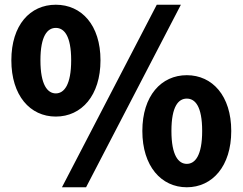

<svg xmlns="http://www.w3.org/2000/svg" viewBox="-20 -738 1026 812"><path d="M216 -245C325 -245 405 -334 405 -483C405 -632 325 -718 216 -718C107 -718 28 -632 28 -483C28 -334 107 -245 216 -245ZM151 -483C151 -587 181 -620 216 -620C251 -620 281 -587 281 -483C281 -379 251 -343 216 -343C181 -343 151 -379 151 -483ZM242 54H344L745 -718H643ZM582 -184C582 -35 662 54 770 54C878 54 958 -35 958 -184C958 -333 878 -420 770 -420C662 -420 582 -333 582 -184ZM705 -184C705 -289 735 -321 770 -321C805 -321 835 -289 835 -184C835 -80 805 -45 770 -45C735 -45 705 -80 705 -184Z"/></svg>

Font: コーポレート・ロゴ ver3 Bold
Style: Regular
Weight: 700
Designer: [KANA_main] LOGOTYPE.JP [Source Han Sans] Ryoko NISHIZUKA 西塚涼子 (kana, bopomofo & ideographs); Paul D. Hunt (Latin, Greek
Version: Version 12.001;FEAKit 1.0